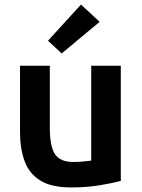

<svg xmlns="http://www.w3.org/2000/svg" viewBox="-20 -813 625 844"><path d="M293 11Q206 11 157 -19.5Q108 -50 88 -105Q68 -160 68 -232V-524H199V-250Q199 -170 221.5 -135.5Q244 -101 302 -101Q324 -101 346 -103Q368 -105 381 -107V-524H511V-18Q475 -8 417.5 1.5Q360 11 293 11ZM251 -578 191 -634 336 -793 418 -717Z"/></svg>

Font: Ubuntu Sans
Style: Bold
Weight: 700
Designer: Dalton Maag Ltd
Foundry: Dalton Maag Ltd
Version: Version 1.006; ttfautohint (v1.8.4.7-5d5b)